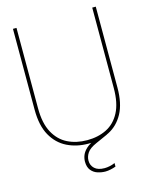

<svg xmlns="http://www.w3.org/2000/svg" viewBox="-129 -782 821 1048"><g transform="rotate(-15 281.5 -258.5)"><path d="M284 12Q218 12 164.5 -14.5Q111 -41 79.5 -97Q48 -153 48 -243V-700H68V-246Q68 -161 96.5 -108.5Q125 -56 173.5 -32Q222 -8 283 -8Q345 -8 393 -32Q441 -56 468.5 -108.5Q496 -161 496 -246V-700H516V-243Q516 -153 485.5 -97Q455 -41 402.5 -14.5Q350 12 284 12ZM335 183Q313 183 291 176Q269 169 254.5 151Q240 133 240 102Q240 83 247.5 65Q255 47 273 30.5Q291 14 322 1L383 -26L394 -10L327 20Q288 37 274 58Q260 79 260 102Q260 129 279 146.5Q298 164 335 164Q349 164 365 160.5Q381 157 394 151V171Q381 176 364.5 179.5Q348 183 335 183Z"/></g></svg>

Font: DM Sans 36pt Thin
Style: Regular
Weight: 250
Designer: Colophon Foundry, Jonny Pinhorn
Foundry: Colophon Foundry
Version: Version 4.004;gftools[0.9.30]